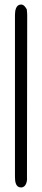

<svg xmlns="http://www.w3.org/2000/svg" viewBox="-20 -740 186 847"><path d="M46 41C46 63 50 87 73 87C94 87 101 61 99 41L100 -674C100 -682 99 -691 98 -699C93 -708 85 -720 73 -720C51 -720 46 -695 46 -674Z"/></svg>

Font: Scribbler
Style: Regular
Weight: 400
Designer: Mew Too
Foundry: Cannot Into Space Fonts
Version: Version 1.001